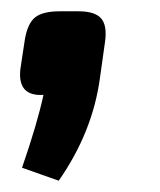

<svg xmlns="http://www.w3.org/2000/svg" viewBox="-20 -171 284 340"><path d="M86 -151H119Q148 -151 159 -138.5Q170 -126 166 -97L157 -33Q144 63 84 149L19 126Q46 48 57 -3Q11 0 16 -48L24 -101Q29 -130 42.5 -140.5Q56 -151 86 -151Z"/></svg>

Font: Exo 2.0
Style: Bold Italic
Weight: 700
Italic angle: -8°
Designer: Natanael Gama
Version: Version 1.001;PS 001.001;hotconv 1.0.70;makeotf.lib2.5.58329